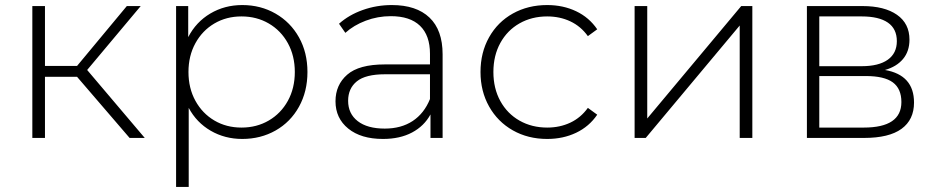

<svg xmlns="http://www.w3.org/2000/svg" viewBox="-20 -546 3708 760"><path d="M285 -242H158V0H108V-522H158V-285H285L482 -522H537L325 -269L553 0H493Z M1197 -261Q1197 -184 1163.5 -123.5Q1130 -63 1071 -29.5Q1012 4 939 4Q870 4 814 -28.5Q758 -61 727 -119V194H677V-522H725V-399Q756 -459 812.5 -492.5Q869 -526 939 -526Q1012 -526 1071 -492Q1130 -458 1163.5 -398Q1197 -338 1197 -261ZM1147 -261Q1147 -325 1119.5 -375Q1092 -425 1044 -453Q996 -481 936 -481Q876 -481 828.5 -453Q781 -425 753.5 -375Q726 -325 726 -261Q726 -197 753.5 -147Q781 -97 828.5 -69Q876 -41 936 -41Q996 -41 1044 -69Q1092 -97 1119.5 -147Q1147 -197 1147 -261Z M1732 -331V0H1684V-93Q1659 -47 1611 -21.5Q1563 4 1496 4Q1409 4 1358.5 -37Q1308 -78 1308 -145Q1308 -210 1354.5 -250.5Q1401 -291 1503 -291H1682V-333Q1682 -406 1642.5 -444Q1603 -482 1527 -482Q1475 -482 1427.5 -464Q1380 -446 1347 -416L1322 -452Q1361 -487 1416 -506.5Q1471 -526 1531 -526Q1628 -526 1680 -476.5Q1732 -427 1732 -331ZM1682 -154V-252H1504Q1427 -252 1392.5 -224Q1358 -196 1358 -147Q1358 -96 1396 -66.5Q1434 -37 1503 -37Q1568 -37 1613.5 -67Q1659 -97 1682 -154Z M1882 -261Q1882 -338 1916 -398.5Q1950 -459 2010 -492.5Q2070 -526 2146 -526Q2209 -526 2260.5 -501.5Q2312 -477 2344 -430L2307 -403Q2279 -442 2237.5 -461.5Q2196 -481 2146 -481Q2085 -481 2036.5 -453.5Q1988 -426 1960.5 -376Q1933 -326 1933 -261Q1933 -196 1960.5 -146Q1988 -96 2036.5 -68.5Q2085 -41 2146 -41Q2196 -41 2237.5 -60.5Q2279 -80 2307 -119L2344 -92Q2312 -45 2260.5 -20.5Q2209 4 2146 4Q2070 4 2010 -30Q1950 -64 1916 -124.5Q1882 -185 1882 -261Z M2492 -522H2542V-77L2914 -522H2958V0H2908V-445L2536 0H2492Z M3598 -140Q3598 -72 3548.5 -36Q3499 0 3400 0H3174V-522H3394Q3481 -522 3530.5 -487.5Q3580 -453 3580 -389Q3580 -343 3554.5 -312.5Q3529 -282 3483 -269Q3598 -249 3598 -140ZM3223 -284H3391Q3458 -284 3494 -309.5Q3530 -335 3530 -383Q3530 -432 3494.5 -456.5Q3459 -481 3391 -481H3223ZM3548 -142Q3548 -195 3514 -220Q3480 -245 3407 -245H3223V-41H3399Q3548 -41 3548 -142Z"/></svg>

Font: Montserrat Atlas Light
Style: Regular
Weight: 300
Designer: Julieta Ulanovsky
Foundry: Julieta Ulanovsky
Version: Version 7.200